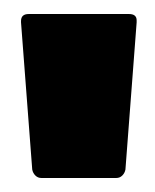

<svg xmlns="http://www.w3.org/2000/svg" viewBox="-20 -720 221 274"><path d="M39 -466Q34 -466 30.5 -469.5Q27 -473 26 -478L10 -688V-690Q10 -700 21 -700H164Q175 -700 175 -691Q175 -690 175 -688L159 -478Q158 -473 154.5 -469.5Q151 -466 146 -466Z"/></svg>

Font: LinhAnh ExtBd
Style: Regular
Weight: 800
Designer: Jeremy Tribby
Foundry: Tribby Type
Version: Version 1.408